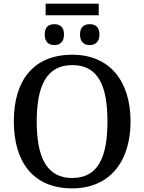

<svg xmlns="http://www.w3.org/2000/svg" viewBox="-20 -1026 794 1056"><path d="M231 -942H523V-1006H231ZM279 -778C308 -778 332 -794 332 -836C332 -879 308 -893 279 -893C249 -893 226 -879 226 -836C226 -794 249 -778 279 -778ZM474 -778C502 -778 527 -794 527 -836C527 -879 502 -893 474 -893C444 -893 420 -879 420 -836C420 -794 444 -778 474 -778ZM377 10C583 10 698 -137 698 -358C698 -580 583 -725 378 -725C161 -725 56 -580 56 -359C56 -137 161 10 377 10ZM377 -47C236 -47 182 -162 182 -358C182 -554 236 -668 378 -668C520 -668 571 -554 571 -358C571 -162 520 -47 377 -47Z"/></svg>

Font: Noto Serif Thai Medium
Style: Regular
Weight: 500
Designer: Monotype Design Team
Foundry: Monotype Imaging Inc.
Version: Version 1.901;PS 001.901;hotconv 1.0.88;makeotf.lib2.5.64775